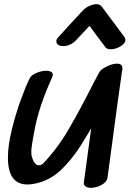

<svg xmlns="http://www.w3.org/2000/svg" viewBox="-20 -940 640 920"><path d="M540 -635Q570 -635 566 -607Q566 -604 565 -598Q564 -592 563 -589V-587Q553 -520 540.5 -426.5Q528 -333 521 -280L495 -88Q492 -68 466.5 -54Q441 -40 415 -40Q399 -40 389.5 -47Q380 -54 382 -67Q393 -153 417 -325L407 -308Q381 -264 368 -244Q323 -174 272.5 -126Q222 -78 157 -62Q132 -56 112 -56Q18 -56 18 -184Q18 -244 37 -320.5Q56 -397 80.5 -464Q105 -531 123 -566Q130 -580 154.5 -590.5Q179 -601 202 -601Q216 -601 224.5 -596Q233 -591 233 -582Q233 -578 230 -570Q163 -423 143 -303L138 -276Q130 -234 130 -212Q130 -201 131 -196Q143 -145 170 -148Q181 -149 196.5 -167Q212 -185 216 -189Q265 -246 305 -313.5Q345 -381 398 -483Q425 -538 457 -596Q464 -608 491.5 -621.5Q519 -635 540 -635ZM442 -920Q459 -920 467 -909L576 -763Q581 -755 581 -749Q581 -732 557.5 -718Q534 -704 511 -704Q492 -704 486 -713Q434 -781 409 -816L343 -746Q332 -734 316 -726.5Q300 -719 284 -719Q276 -719 272 -720Q250 -725 250 -742Q250 -751 257 -759Q297 -804 379 -892Q388 -902 407 -911Q426 -920 442 -920Z"/></svg>

Font: Sedgwick Ave
Style: Regular
Weight: 400
Designer: Kevin Burke, Pedro Vergani
Foundry: Google, Inc.
Version: Version 1.000